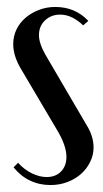

<svg xmlns="http://www.w3.org/2000/svg" viewBox="-20 -523 296 552"><path d="M219 -450Q205 -464 188 -472.5Q171 -481 153 -481Q127 -481 109.5 -464.5Q92 -448 92 -422Q92 -398 111 -365L228 -165Q249 -132 249 -99Q249 -77 239 -57Q229 -37 212.5 -22.5Q196 -8 173.5 0.5Q151 9 125 9Q93 9 66 -4Q39 -17 19 -42L32 -55Q50 -35 72 -24.5Q94 -14 114 -14Q140 -14 155.5 -30Q171 -46 171 -72Q171 -105 143 -151L42 -322Q18 -361 18 -396Q18 -419 27.5 -438.5Q37 -458 53.5 -472Q70 -486 92 -494.5Q114 -503 139 -503Q196 -503 234 -463Z"/></svg>

Font: Moniqa SemBd Narrow Heading
Style: Regular
Weight: 600
Width: 4
Designer: Rajesh Rajput
Foundry: Rajesh Rajput
Version: Version 1.000